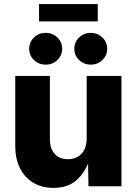

<svg xmlns="http://www.w3.org/2000/svg" viewBox="-20 -913 670 941"><path d="M242.2 7.8Q185.1 7.8 142.8 -17.6Q100.6 -43 77.6 -89.1Q54.7 -135.3 54.7 -197.3V-541H224.6V-230.5Q224.6 -184.6 248 -158.7Q271.5 -132.8 313 -132.8Q340.3 -132.8 361.1 -144.8Q381.8 -156.7 393.3 -179.4Q404.8 -202.1 404.8 -234.4V-541H575.2V0H413.6L411.1 -137.7H421.4Q400.4 -71.8 357.2 -32Q314 7.8 242.2 7.8ZM424.8 -596.2Q391.1 -596.2 367.7 -618.9Q344.2 -641.6 344.2 -673.8Q344.2 -706.5 367.7 -729.2Q391.1 -752 424.8 -752Q458.5 -752 481.9 -729.2Q505.4 -706.5 505.4 -674.3Q505.4 -641.6 481.9 -618.9Q458.5 -596.2 424.8 -596.2ZM203.6 -596.2Q169.9 -596.2 146.5 -618.9Q123 -641.6 123 -673.8Q123 -706.5 146.5 -729.2Q169.9 -752 203.6 -752Q237.8 -752 261.2 -729.2Q284.7 -706.5 284.7 -674.3Q284.7 -641.6 261.2 -618.9Q237.8 -596.2 203.6 -596.2ZM459 -893.1V-808.1H171.4V-893.1Z"/></svg>

Font: Inter 17pt ExtraBold
Style: Regular
Weight: 800
Version: Version 4.001;git-66647c0bb